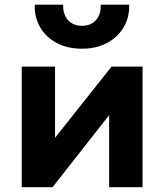

<svg xmlns="http://www.w3.org/2000/svg" viewBox="-20 -784 688 804"><path d="M71 0V-505H210.5V-207L447 -505H577V0H437V-302L200 0ZM323.5 -580Q263.5 -580 218.5 -603.5Q173.5 -627 148.8 -668.5Q124 -710 125.5 -764.5H244.5Q243 -724.5 264.5 -700.2Q286 -676 323.5 -676Q361 -676 382.2 -700.2Q403.5 -724.5 401.5 -764.5H521Q522.5 -711 497.5 -669.2Q472.5 -627.5 427.5 -603.8Q382.5 -580 323.5 -580Z"/></svg>

Font: Geologica SemiBold
Style: Regular
Weight: 600
Designer: Sindre Bremnes, Frode Helland
Foundry: Monokrom Skriftforlag AS
Version: Version 1.010;gftools[0.9.28]